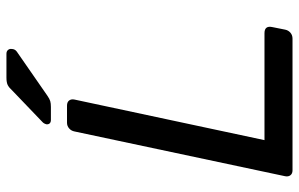

<svg xmlns="http://www.w3.org/2000/svg" viewBox="-186 -742 928 596"><g transform="rotate(-90 278.0 -444.0)"><path d="M29 -23 168 -677Q170 -687 177.5 -693.5Q185 -700 195 -700H248Q259 -700 264 -693.5Q269 -687 267 -677L141 -87H473Q497 -87 492 -63L484 -23Q482 -13 474.5 -6.5Q467 0 456 0H47Q37 0 32 -6.5Q27 -13 29 -23ZM190 -763Q192 -772 198 -777L294 -869Q304 -880 312 -884Q320 -888 335 -888H409Q417 -888 421 -883Q425 -878 424 -872Q424 -862 416 -856L279 -761Q269 -754 262 -752Q255 -750 244 -750H204Q190 -750 190 -763Z"/></g></svg>

Font: SVN-Rubik
Style: Italic
Weight: 400
Italic angle: -12°
Designer: Hubert and Fischer
Foundry: Hubert & Fischer
Version: Version 2.101; ttfautohint (v1.8.3)